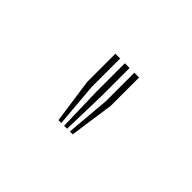

<svg xmlns="http://www.w3.org/2000/svg" viewBox="-45 -863 229 229"><g transform="rotate(45 70.0 -748.0)"><path d="M77.2 -696 82 -752.2V-800H90V-752.2L82 -696ZM58 -696 50 -752.2V-800H58V-752.2L62.8 -696ZM67.5 -696 66 -752.2V-800H74V-752.2L72.5 -696Z"/></g></svg>

Font: Big Shoulders Inline Text Thin
Style: Regular
Weight: 100
Designer: Patric King
Foundry: XO Type Co
Version: Version 2.002